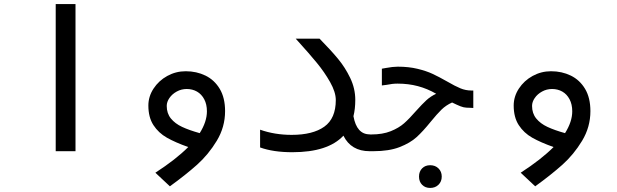

<svg xmlns="http://www.w3.org/2000/svg" viewBox="-20 -745 3040 946"><path d="M352 -725V0H254.5V-725Z M895 -394Q948.5 -394 992.5 -372.5Q1036.5 -351 1062.8 -307Q1089 -263 1089 -197.5Q1089 -119 1048 -51.2Q1007 16.5 950.8 66.8Q894.5 117 817 173L745.5 106Q846 41 907.5 -20.5Q844 -43 802.5 -66.5Q761 -90 736 -128.5Q711 -167 711 -225Q711 -269.5 736.5 -308.5Q762 -347.5 804.2 -370.8Q846.5 -394 895 -394ZM964 -89Q999.5 -145.5 999.5 -196.5Q999.5 -231 986.2 -256Q973 -281 950.5 -293.8Q928 -306.5 900 -306.5Q873.5 -306.5 850.8 -294Q828 -281.5 814.8 -262.2Q801.5 -243 801.5 -223Q801.5 -186.5 822 -161.2Q842.5 -136 877.2 -119.8Q912 -103.5 964 -89Z M1261.5 -18.5V-106Q1333.5 -80.5 1417 -80.5Q1521.5 -80.5 1578 -121Q1634.5 -161.5 1634.5 -252Q1634.5 -291 1606.5 -340.5Q1578.5 -390 1541.2 -435.2Q1504 -480.5 1450 -540L1437 -554.5H1554.5Q1610 -498 1645.2 -455.5Q1680.5 -413 1705.5 -361Q1730.5 -309 1730.5 -253Q1730.5 -208.5 1721.5 -172.5Q1737.5 -83 1801.5 -83V0Q1710 0 1672 -76.5Q1596 5 1420.5 5Q1326.5 5 1261.5 -18.5Z M1798.5 -82.5H1809.5Q1865 -82.5 1905 -98.5Q1945 -114.5 1971 -137.5Q1997 -160.5 2030.5 -199Q2060.5 -232.5 2081.2 -251.5Q2102 -270.5 2129 -283Q2086 -308 2039.2 -320.5Q1992.5 -333 1939 -333Q1913 -333 1885 -327Q1867 -324 1861.5 -324V-406.5Q1865 -407 1881 -410Q1915.5 -416.5 1940 -416.5Q1993.5 -416.5 2037 -406Q2080.5 -395.5 2111.5 -381Q2142.5 -366.5 2183 -343.5Q2222.5 -320.5 2248.5 -309.8Q2274.5 -299 2303 -299H2312V-213Q2305 -214 2294 -214Q2284.5 -214 2278.5 -214.5Q2265 -215 2249 -221.2Q2233 -227.5 2207.5 -240Q2177.5 -226.5 2155.2 -204.8Q2133 -183 2102 -145Q2064.5 -98.5 2032.8 -69.5Q2001 -40.5 1948.8 -20.2Q1896.5 0 1819.5 0H1798.5ZM2044.5 125Q2044.5 100 2059.8 84.5Q2075 69 2099.5 69Q2124.5 69 2140.5 84.8Q2156.5 100.5 2156.5 125Q2156.5 149.5 2140.5 165.2Q2124.5 181 2099.5 181Q2075 181 2059.8 165.5Q2044.5 150 2044.5 125Z M2695 -394Q2748.5 -394 2792.5 -372.5Q2836.5 -351 2862.8 -307Q2889 -263 2889 -197.5Q2889 -119 2848 -51.2Q2807 16.5 2750.8 66.8Q2694.5 117 2617 173L2545.5 106Q2646 41 2707.5 -20.5Q2644 -43 2602.5 -66.5Q2561 -90 2536 -128.5Q2511 -167 2511 -225Q2511 -269.5 2536.5 -308.5Q2562 -347.5 2604.2 -370.8Q2646.5 -394 2695 -394ZM2764 -89Q2799.5 -145.5 2799.5 -196.5Q2799.5 -231 2786.2 -256Q2773 -281 2750.5 -293.8Q2728 -306.5 2700 -306.5Q2673.5 -306.5 2650.8 -294Q2628 -281.5 2614.8 -262.2Q2601.5 -243 2601.5 -223Q2601.5 -186.5 2622 -161.2Q2642.5 -136 2677.2 -119.8Q2712 -103.5 2764 -89Z"/></svg>

Font: JuliaMono Medium
Style: Italic
Weight: 500
Italic angle: -9°
Monospace: yes
Designer: cormullion
Foundry: corm
Version: Version 0.054; ttfautohint (v1.8.4)